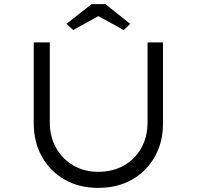

<svg xmlns="http://www.w3.org/2000/svg" viewBox="-20 -906 957 933"><path d="M457 7Q364 7 293.5 -33.5Q223 -74 183.5 -145Q144 -216 144 -306V-700H222V-311Q222 -241 253 -186.5Q284 -132 337.5 -101.5Q391 -71 457 -71Q527 -71 581.5 -101.5Q636 -132 666.5 -186.5Q697 -241 697 -311V-700H772V-305Q772 -216 732.5 -145Q693 -74 622 -33.5Q551 7 457 7ZM336 -760 303 -790 425 -886H492L613 -790L581 -760L443 -836H473Z"/></svg>

Font: Lexend Giga Light
Style: Regular
Weight: 300
Version: Version 1.007